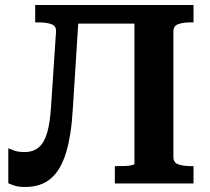

<svg xmlns="http://www.w3.org/2000/svg" viewBox="-20 -730 834 764"><path d="M243 -710H594V-636H243ZM437 0V-69H445Q461 -69 477 -69.5Q493 -70 504 -72.5Q515 -75 515 -78V-710H750V-641H740Q709 -641 689.5 -634Q670 -627 670 -605V-105Q670 -83 689.5 -76Q709 -69 740 -69H750V0ZM183 -303 203 -605Q204 -627 184 -634Q164 -641 134 -641H120V-710H296L270 -301Q264 -191 242.5 -121.5Q221 -52 181.5 -19Q142 14 80 14Q55 14 39 9Q23 4 13 -1V-140Q20 -137 36 -131Q52 -125 78 -125Q112 -125 134 -143.5Q156 -162 167.5 -201.5Q179 -241 183 -303Z"/></svg>

Font: Roboto Serif SemiBold
Style: Regular
Weight: 600
Designer: Greg Gazdowicz
Foundry: Commercial Type
Version: Version 1.008